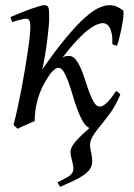

<svg xmlns="http://www.w3.org/2000/svg" viewBox="-20 -477 519 741"><path d="M444.3 -112.3Q425.3 -66.9 402.8 -37.1Q380.4 -7.3 362.1 14.9Q343.8 37.1 333.7 56.6Q323.7 76.2 329.6 101.1Q334 120.1 335.4 134.3Q336.9 148.4 334 159.9Q331.1 171.4 323.2 180.9Q315.4 190.4 301 200.2Q286.6 210 264.6 220.5Q242.7 231 212.4 244.1Q209.5 240.2 206.5 235.4Q203.6 230.5 202.1 226.6Q226.1 214.8 239.7 207Q253.4 199.2 259 189.7Q264.6 180.2 262.9 166.7Q261.2 153.3 254.9 130.4Q251.5 118.2 252.2 107.4Q252.9 96.7 260.5 84.2Q268.1 71.8 283.7 55.9Q299.3 40 325.2 17.1Q310.5 10.7 299.3 -9Q288.1 -28.8 278.6 -54.7Q269 -80.6 260.7 -108.9Q252.4 -137.2 243.9 -160.9Q235.4 -184.6 226.1 -200Q216.8 -215.3 205.6 -215.3Q198.7 -215.3 191.2 -209.5Q183.6 -203.6 175.3 -193.8Q162.6 -176.3 151.9 -157.2Q141.1 -138.2 132.8 -116Q124.5 -93.8 119.4 -67.6Q114.3 -41.5 113.8 -9.8Q106.9 -6.8 98.1 -2.9Q89.4 1 80.3 4.9Q71.3 8.8 62.5 12.9Q53.7 17.1 47.9 20L32.2 4.9Q40.5 -25.9 48.3 -62.5Q56.2 -99.1 63.5 -137.2Q70.8 -175.3 76.9 -212.4Q83 -249.5 87.6 -281.2Q92.3 -313 94.7 -336.7Q97.2 -360.4 97.2 -372.1Q97.2 -383.3 95.9 -389.9Q94.7 -396.5 92.5 -399.7Q90.3 -402.8 86.9 -403.8Q83.5 -404.8 79.1 -404.8Q74.7 -404.8 66.2 -402.8Q57.6 -400.9 48.8 -398.4Q38.6 -395.5 26.9 -392.1L20 -411.1Q40.5 -419.9 61.3 -428.2Q82 -436.5 100.1 -442.9Q118.2 -449.2 131.6 -453.1Q145 -457 150.9 -457Q157.7 -457 161.6 -454.8Q165.5 -452.6 167.2 -446.8Q168.9 -440.9 169.4 -430.2Q169.9 -419.4 169.9 -401.9Q169.9 -396 168.7 -382.1Q167.5 -368.2 165.5 -350.1Q163.6 -332 160.9 -311.3Q158.2 -290.5 155 -271Q151.9 -251.5 148.7 -234.9Q145.5 -218.3 142.1 -208Q194.8 -283.2 235.1 -331.5Q275.4 -379.9 306.4 -407.7Q337.4 -435.5 360.6 -446.3Q383.8 -457 401.9 -457Q417.5 -457 430.7 -451.4Q443.8 -445.8 454.6 -437Q457 -435.1 456.8 -423.3Q456.5 -411.6 453.6 -393.1Q450.7 -374.5 445.3 -350.6Q439.9 -326.7 432.1 -300.8Q421.9 -302.2 413.6 -306.2Q414.6 -329.6 411.6 -345.2Q408.7 -360.8 403.3 -370.4Q397.9 -379.9 391.1 -383.8Q384.3 -387.7 377.4 -387.7Q366.7 -387.7 352.3 -381.6Q337.9 -375.5 318.8 -360.6Q299.8 -345.7 275.6 -320.1Q251.5 -294.4 221.2 -254.9Q229.5 -259.8 235.8 -260.5Q242.2 -261.2 246.6 -261.2Q261.2 -261.2 272.5 -246.8Q283.7 -232.4 293 -210.7Q302.2 -189 310.1 -163.6Q317.9 -138.2 326.2 -116.5Q334.5 -94.7 343.8 -80.3Q353 -65.9 365.2 -65.9Q373 -65.9 381.6 -71.8Q390.1 -77.6 398.2 -86.4Q406.2 -95.2 414.1 -105.7Q421.9 -116.2 428.2 -126L437 -120.1Q439.9 -118.2 444.3 -112.3Z"/></svg>

Font: Gentium Plus CyrE
Style: Italic
Weight: 400
Italic angle: -8°
Designer: J. Victor Gaultney, Annie Olsen, Iska Routamaa, Becca Hirsbrunner
Foundry: SIL International
Version: Version 5.000